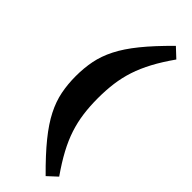

<svg xmlns="http://www.w3.org/2000/svg" viewBox="-284 -744 897 897"><g transform="rotate(45 164.0 -296.0)"><path d="M178 -295Q178 -242.5 184.2 -195.5Q190.5 -148.5 205.2 -103.2Q220 -58 245.5 -10.5Q271 37 309.5 92L263 135Q191.5 64.5 146 8.2Q100.5 -48 75.8 -96.8Q51 -145.5 41.5 -193.5Q32 -241.5 32 -295Q32 -348.5 41.5 -396.5Q51 -444.5 75.8 -493.5Q100.5 -542.5 146 -598.8Q191.5 -655 263 -725.5L309.5 -682Q271 -627.5 245.5 -579.8Q220 -532 205.2 -487Q190.5 -442 184.2 -395Q178 -348 178 -295Z"/></g></svg>

Font: Newsreader ExtraBold
Style: Regular
Weight: 800
Designer: Hugues Gentile
Foundry: Production Type
Version: Version 1.003